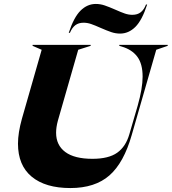

<svg xmlns="http://www.w3.org/2000/svg" viewBox="-20 -939 869 972"><path d="M145 -712H439V-707L376 -687L273 -328Q264 -295 264 -267Q264 -204 310.5 -169.5Q357 -135 448 -135Q530 -135 573.5 -166Q617 -197 635 -260L677 -404Q702 -492 702 -551Q702 -616 675 -652Q648 -688 597 -703L584 -707V-712H829V-707L771 -687L647 -256Q607 -115 534 -51Q461 13 336 13Q210 13 140.5 -44.5Q71 -102 71 -212Q71 -266 91 -338L191 -687L145 -707ZM403 -824Q422 -824 441 -817.5Q460 -811 489 -798Q521 -784 543 -776.5Q565 -769 588 -769Q631 -769 665 -802.5Q699 -836 725 -916H719Q709 -890 692.5 -877Q676 -864 650 -864Q631 -864 612 -870.5Q593 -877 564 -890Q532 -904 510 -911.5Q488 -919 465 -919Q422 -919 388 -885.5Q354 -852 328 -773H334Q345 -799 361.5 -811.5Q378 -824 403 -824Z"/></svg>

Font: Nyght Serif Dark Italic
Style: Regular
Weight: 800
Italic angle: -16°
Designer: Maksym Kobuzan
Version: Version 0.400